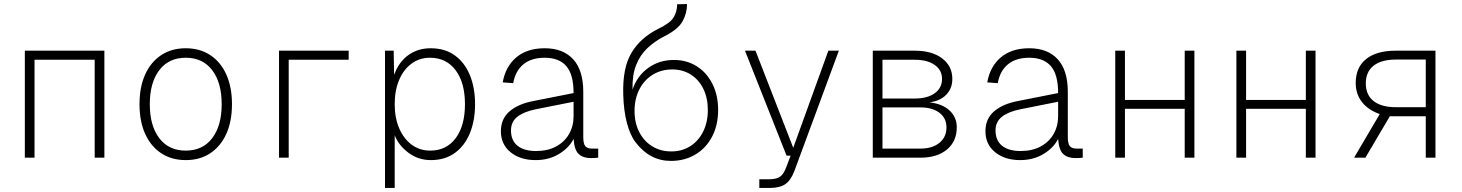

<svg xmlns="http://www.w3.org/2000/svg" viewBox="-20 -781 7240 951"><path d="M103 0V-530H497V0H449V-485H151V0Z M900 12Q830 12 778.5 -22Q727 -56 699 -118Q671 -180 671 -265Q671 -350 699 -412Q727 -474 778.5 -508Q830 -542 900 -542Q970 -542 1021.5 -508Q1073 -474 1101 -412Q1129 -350 1129 -265Q1129 -180 1101 -118Q1073 -56 1021.5 -22Q970 12 900 12ZM900 -35Q984 -35 1031 -96.5Q1078 -158 1078 -265Q1078 -372 1031 -433.5Q984 -495 900 -495Q816 -495 769 -433.5Q722 -372 722 -265Q722 -158 769 -96.5Q816 -35 900 -35Z M1362 0V-530H1707V-485H1410V0Z M1887 150V-530H1930L1932 -410Q1955 -474 2002.5 -508Q2050 -542 2113 -542Q2184 -542 2233 -506.5Q2282 -471 2307.5 -408.5Q2333 -346 2333 -265Q2333 -184 2307.5 -121.5Q2282 -59 2233 -23.5Q2184 12 2114 12Q2052 12 2003.5 -24Q1955 -60 1935 -111V150ZM2111 -35Q2191 -35 2237 -96.5Q2283 -158 2283 -265Q2283 -372 2236.5 -433.5Q2190 -495 2110 -495Q2058 -495 2018.5 -466Q1979 -437 1957 -385Q1935 -333 1935 -265Q1935 -197 1957.5 -145Q1980 -93 2019.5 -64Q2059 -35 2111 -35Z M2633 12Q2557 12 2509 -27Q2461 -66 2461 -131Q2461 -193 2504.5 -230Q2548 -267 2624 -281L2821 -320Q2821 -412 2785 -453.5Q2749 -495 2678 -495Q2612 -495 2572.5 -462.5Q2533 -430 2522 -369L2470 -373Q2484 -452 2537.5 -497Q2591 -542 2678 -542Q2769 -542 2819 -487.5Q2869 -433 2869 -326V-103Q2869 -68 2879.5 -56.5Q2890 -45 2912 -45H2943V0Q2938 1 2926.5 1.5Q2915 2 2906 2Q2869 2 2847 -17.5Q2825 -37 2821 -93Q2799 -49 2749 -18.5Q2699 12 2633 12ZM2635 -33Q2693 -33 2734.5 -55.5Q2776 -78 2798.5 -117Q2821 -156 2821 -206V-277L2635 -240Q2575 -228 2543 -203Q2511 -178 2511 -135Q2511 -85 2543.5 -59Q2576 -33 2635 -33Z M3303 16Q3199 16 3129 -75Q3101 -111 3085 -172.5Q3069 -234 3067 -313Q3063 -444 3107.5 -519Q3152 -594 3240 -638Q3299 -666 3316.5 -695Q3334 -724 3334 -760L3383 -761Q3383 -715 3360.5 -675Q3338 -635 3272 -602Q3223 -577 3186.5 -542.5Q3150 -508 3130.5 -458Q3111 -408 3113 -337Q3135 -404 3190 -444Q3245 -484 3318 -484Q3382 -484 3431.5 -452.5Q3481 -421 3509 -365Q3537 -309 3537 -236Q3537 -161 3507 -104Q3477 -47 3424 -15.5Q3371 16 3303 16ZM3305 -31Q3358 -31 3399 -57Q3440 -83 3463 -129.5Q3486 -176 3486 -236Q3486 -295 3464 -340.5Q3442 -386 3402 -411.5Q3362 -437 3310 -437Q3256 -437 3214 -411.5Q3172 -386 3148 -340.5Q3124 -295 3123 -236Q3122 -176 3145 -129.5Q3168 -83 3209.5 -57Q3251 -31 3305 -31Z M3741 150V107H3788Q3826 107 3844 94Q3862 81 3874 48L3896 -10H3876L3670 -530H3722L3909 -49L4083 -530H4135L3915 65Q3898 111 3870.5 130.5Q3843 150 3791 150Z M4303 0V-530H4510Q4596 -530 4646.5 -492Q4697 -454 4697 -390Q4697 -343 4667 -312Q4637 -281 4584 -274Q4647 -267 4683 -234Q4719 -201 4719 -150Q4719 -81 4670.5 -40.5Q4622 0 4539 0ZM4351 -293H4511Q4573 -293 4609.5 -319Q4646 -345 4646 -390Q4646 -434 4609.5 -459.5Q4573 -485 4511 -485H4351ZM4351 -45H4539Q4598 -45 4633 -73.5Q4668 -102 4668 -150Q4668 -196 4633 -222.5Q4598 -249 4539 -249H4351Z M5033 12Q4957 12 4909 -27Q4861 -66 4861 -131Q4861 -193 4904.5 -230Q4948 -267 5024 -281L5221 -320Q5221 -412 5185 -453.5Q5149 -495 5078 -495Q5012 -495 4972.5 -462.5Q4933 -430 4922 -369L4870 -373Q4884 -452 4937.5 -497Q4991 -542 5078 -542Q5169 -542 5219 -487.5Q5269 -433 5269 -326V-103Q5269 -68 5279.5 -56.5Q5290 -45 5312 -45H5343V0Q5338 1 5326.5 1.5Q5315 2 5306 2Q5269 2 5247 -17.5Q5225 -37 5221 -93Q5199 -49 5149 -18.5Q5099 12 5033 12ZM5035 -33Q5093 -33 5134.5 -55.5Q5176 -78 5198.5 -117Q5221 -156 5221 -206V-277L5035 -240Q4975 -228 4943 -203Q4911 -178 4911 -135Q4911 -85 4943.5 -59Q4976 -33 5035 -33Z M5504 0V-530H5552V-286H5848V-530H5896V0H5848V-242H5552V0Z M6104 0V-530H6152V-286H6448V-530H6496V0H6448V-242H6152V0Z M6687 0 6814 -216Q6757 -236 6726 -275.5Q6695 -315 6695 -370Q6695 -447 6746.5 -488.5Q6798 -530 6894 -530H7090V0H7042V-205H6864L6743 0ZM6894 -250H7042V-486H6894Q6822 -486 6783.5 -455.5Q6745 -425 6745 -368Q6745 -311 6783.5 -280.5Q6822 -250 6894 -250Z"/></svg>

Font: Geist Mono ExtraLight
Style: Regular
Weight: 200
Monospace: yes
Designer: Basement.studio, Andrés Briganti, Mateo Zaragoza
Foundry: Basement.studio, Vercel, Andrés Briganti, Guido Ferreyra, Mateo Zaragoza
Version: Version 1.500; ttfautohint (v1.8.4.7-5d5b)